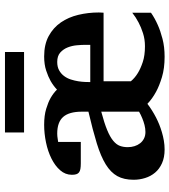

<svg xmlns="http://www.w3.org/2000/svg" viewBox="28 -736 714 811"><g transform="rotate(-90 385.5 -330.0)"><path d="M602.1 -327.1Q602.1 -342.3 600.3 -362.5Q598.6 -382.8 591.3 -401.4Q584 -419.9 569.6 -432.9Q555.2 -445.8 529.8 -445.8Q508.8 -445.8 494.4 -437.7Q480 -429.7 470.5 -417Q460.9 -404.3 455.8 -388.4Q450.7 -372.6 448.2 -356.9Q445.8 -341.3 445.3 -327.9Q444.8 -314.5 444.8 -306.2H602.1ZM319.8 -259.8Q272 -247.1 242.4 -234.9Q212.9 -222.7 196.8 -209.2Q180.7 -195.8 175.3 -180.9Q169.9 -166 169.9 -147.9Q169.9 -132.8 174.1 -119.4Q178.2 -106 186.3 -95.7Q194.3 -85.4 206.3 -79.3Q218.3 -73.2 233.9 -73.2Q248.5 -73.2 263.7 -77.1Q278.8 -81.1 291.5 -86.4Q306.2 -92.3 319.8 -100.1ZM738.8 -270Q738.8 -267.6 738.5 -263.9Q738.3 -260.3 738.3 -257.3Q737.8 -253.4 737.8 -250H448.2V-134.8Q462.4 -117.7 483.4 -105Q501.5 -93.8 529.3 -84.5Q557.1 -75.2 596.2 -75.2Q625.5 -75.2 651.4 -83.5Q677.2 -91.8 696.3 -102.1Q718.8 -113.8 737.8 -128.9V-49.8Q714.8 -33.7 686 -21Q661.1 -9.8 627.2 -1Q593.3 7.8 551.8 7.8Q502.9 7.8 465.8 -3.4Q428.7 -14.6 403.8 -28.3Q374 -44.4 353 -64.9Q326.2 -44.4 294.9 -28.3Q281.7 -21.5 266.1 -15.1Q250.5 -8.8 233.2 -3.7Q215.8 1.5 197.5 4.6Q179.2 7.8 160.2 7.8Q126.5 7.8 102.1 -3.2Q77.6 -14.2 62.3 -32.5Q46.9 -50.8 39.6 -74.5Q32.2 -98.1 32.2 -123Q32.2 -164.1 47.6 -191.9Q63 -219.7 96.9 -240.7Q130.9 -261.7 185.8 -278.6Q240.7 -295.4 319.8 -314V-341.8Q319.8 -395.5 297.6 -420.7Q275.4 -445.8 227.1 -445.8Q222.2 -445.8 216.3 -445.3Q210.4 -444.8 205.1 -443.8Q198.7 -442.9 191.9 -441.9V-346.2H102.1Q87.4 -346.2 77.9 -347.9Q68.4 -349.6 63 -354Q57.6 -358.4 55.4 -365.7Q53.2 -373 53.2 -383.8Q53.2 -411.6 72.3 -433.3Q91.3 -455.1 121.8 -470.2Q152.3 -485.4 189.9 -493.2Q227.5 -501 264.2 -501Q303.7 -501 331.8 -492.4Q359.9 -483.9 377.9 -473.6Q398.9 -461.4 413.1 -446.8Q428.2 -461.4 449.2 -473.6Q467.3 -483.9 493.2 -492.4Q519 -501 553.2 -501Q604 -501 639.4 -481.7Q674.8 -462.4 696.8 -430.4Q718.8 -398.4 728.8 -356.7Q738.8 -314.9 738.8 -270ZM231.9 -585.9V-666.5H571.8V-585.9Z"/></g></svg>

Font: Charis SIL Eur
Style: Bold
Weight: 700
Foundry: SIL International
Version: Version 5.000